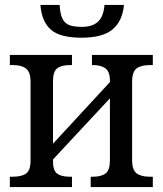

<svg xmlns="http://www.w3.org/2000/svg" viewBox="-20 -759 660 779"><path d="M20 -42H32Q68 -42 86 -55Q104 -68 104 -109V-426Q104 -467 85.5 -481Q67 -495 32 -495H20V-536H272V-495H264Q230 -495 212.5 -482Q195 -469 195 -430V-176L426 -426V-431Q426 -468 408 -481.5Q390 -495 357 -495H353V-536H600V-495H588Q553 -495 534.5 -481.5Q516 -468 516 -427V-110Q516 -69 534.5 -55.5Q553 -42 588 -42H600V0H348V-42H357Q391 -42 408.5 -55.5Q426 -69 426 -108V-360L195 -112V-106Q195 -67 212 -54.5Q229 -42 263 -42H272V0H20ZM144 -739H222Q224 -702 233.5 -683Q243 -664 261.5 -657Q280 -650 313 -650Q354 -650 377 -670.5Q400 -691 404 -739H483Q477 -674 437 -640Q397 -606 311 -606Q223 -606 186 -639Q149 -672 144 -739Z"/></svg>

Font: Noto Serif Narrow
Style: Regular
Weight: 400
Width: 4
Designer: Monotype Design Team
Foundry: Monotype Imaging Inc.
Version: Version 1.001